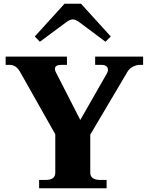

<svg xmlns="http://www.w3.org/2000/svg" viewBox="-20 -1001 791 1021"><path d="M165 -807 323 -981H411L569 -807L541 -779L407 -879Q383 -898 367 -898Q351 -898 327 -879L192 -779ZM188 -44H219Q248 -44 261 -53.5Q274 -63 274 -83V-287L86 -620Q65 -656 33 -656H10V-700H336V-656H302Q289 -656 280.5 -650.5Q272 -645 272 -634Q272 -626 278 -615L407 -363L547 -608Q554 -619 554 -630Q554 -643 544.5 -649.5Q535 -656 522 -656H486V-700H741V-656H725Q705 -656 686 -646Q667 -636 657 -618L460 -285V-83Q460 -44 515 -44H547V0H188Z"/></svg>

Font: Taviraj
Style: Bold
Weight: 700
Designer: Katatrad Team
Foundry: CadsonDemak
Version: Version 1.001